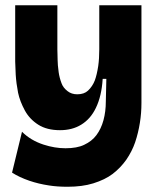

<svg xmlns="http://www.w3.org/2000/svg" viewBox="-20 -548 601 733"><path d="M238 165Q198 165 167 160Q127 154 92 142Q54 129 26 111L64 -45Q97 -12 146 4Q189 18 230 18Q274 18 301 5Q331 -9 348 -32Q366 -56 375 -89Q384 -122 384 -161L386 -247H372Q368 -181 346 -136Q326 -94 290 -72Q256 -51 209 -51Q159 -51 126 -72Q93 -93 75 -126Q56 -161 49 -194Q42 -230 40 -263Q38 -305 38 -313V-528H199V-359Q199 -353 199.5 -339.5Q200 -326 200 -318Q200 -302 204 -272Q207 -251 215 -230Q221 -213 238 -200Q253 -188 275 -188Q301 -188 316 -202Q333 -218 342 -241Q350 -263 355 -296Q359 -324 359 -360V-528H520V-155Q520 -116 514 -79Q508 -41 496 -5Q484 30 462 62Q440 93 410 116Q381 138 336 152Q294 165 238 165Z"/></svg>

Font: Bricolage Grotesque 36pt ExtraBold
Style: Regular
Weight: 800
Designer: Mathieu Triay
Foundry: Atelier Triay
Version: Version 1.000;gftools[0.9.30]